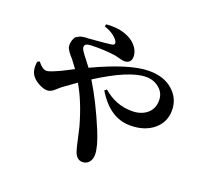

<svg xmlns="http://www.w3.org/2000/svg" viewBox="-144 -970 1288 1209"><g transform="rotate(20 500.0 -366.0)"><path d="M365 -783 369 -798Q441 -804 491 -787Q541 -770 568 -741Q601 -705 601 -664Q601 -642 588.5 -630.5Q576 -619 556 -619Q548 -619 536 -621.5Q524 -624 510 -628Q496 -632 489 -633Q415 -644 325 -641Q304 -640 293.5 -634.5Q283 -629 283 -614Q283 -605 292.5 -590Q302 -575 326.5 -544Q351 -513 358 -503Q596 -615 725 -615Q825 -615 884.5 -562Q944 -509 944 -430Q944 -351 884 -301Q824 -251 727 -251Q591 -251 500 -403L514 -414Q599 -340 706 -340Q768 -340 807 -372.5Q846 -405 846 -462Q846 -510 809 -541.5Q772 -573 720 -573Q608 -573 400 -440Q474 -320 544 -152Q584 -54 584 -3Q584 29 567.5 48.5Q551 68 524 68Q482 68 466 13Q460 -5 449 -56Q438 -107 431 -135Q387 -292 327 -392Q280 -359 245 -333Q235 -326 221.5 -313.5Q208 -301 201 -295.5Q194 -290 183 -285Q172 -280 160 -280Q135 -280 102 -298.5Q69 -317 55 -339Q33 -371 41 -428L56 -435Q88 -394 115 -394Q135 -394 211 -430Q257 -454 281 -466Q254 -503 241 -520Q237 -524 227 -535.5Q217 -547 213.5 -552.5Q210 -558 204 -567.5Q198 -577 196.5 -586Q195 -595 196 -606Q197 -619 201 -630Q205 -641 209 -648Q213 -655 223 -660Q233 -665 238 -668Q243 -671 256 -673Q269 -675 272.5 -675.5Q276 -676 290 -676L305 -677Q427 -687 448 -691Q469 -696 461 -715Q454 -732 428 -751.5Q402 -771 365 -783Z"/></g></svg>

Font: Swei Spring CJKtc
Style: Bold
Weight: 700
Version: Version 1.021